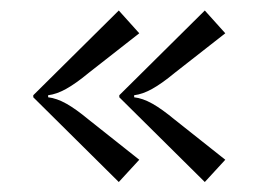

<svg xmlns="http://www.w3.org/2000/svg" viewBox="-20 -438 520 375"><path d="M45 -248 212 -82.5 252 -126 153 -204.5C119.4 -232.2 96.7 -245.3 74 -248V-252C96 -254.7 119 -267.5 153 -295.5L252 -373L212 -417.5L45 -252ZM213 -248 380 -82.5 420 -126 321 -204.5C287.4 -232.2 264.7 -245.3 242 -248V-252C264 -254.7 287 -267.5 321 -295.5L420 -373L380 -417.5L213 -252Z"/></svg>

Font: Prida01
Style: Black
Weight: 900
Designer: gluk
Foundry: gluk
Version: Version 00.072